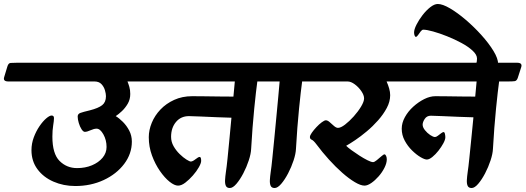

<svg xmlns="http://www.w3.org/2000/svg" viewBox="-86 -921 2639 964"><path d="M-65 -534 -49 -587Q-44 -604 -33 -605Q-22 -606 0 -606H665Q693 -606 686 -584L669 -531Q664 -515 655.5 -513.5Q647 -512 641 -512H554Q559 -500 563.5 -484.5Q568 -469 568 -449Q568 -422 555.5 -400.5Q543 -379 526 -363Q509 -347 495 -338Q512 -328 531 -309Q550 -290 563 -265Q576 -240 576 -210Q576 -149 537.5 -98Q499 -47 434.5 -17Q370 13 292 13Q233 13 182.5 -9Q132 -31 102 -71.5Q72 -112 72 -167Q72 -200 83.5 -231Q95 -262 112 -287Q129 -312 146 -326.5Q163 -341 173 -341Q185 -341 185 -328Q185 -315 181 -291Q177 -267 177 -235Q177 -149 213 -113Q249 -77 301 -77Q342 -77 375.5 -91Q409 -105 429 -129Q449 -153 449 -183Q449 -218 433 -246.5Q417 -275 399 -275Q386 -275 368.5 -267Q351 -259 340 -259Q332 -259 323.5 -272Q315 -285 309.5 -303.5Q304 -322 304 -336Q304 -349 317.5 -354Q331 -359 365 -367Q408 -378 427 -393Q446 -408 446 -438Q446 -450 441 -467.5Q436 -485 423.5 -498.5Q411 -512 388 -512H-44Q-72 -512 -65 -534Z M586 -534 602 -587Q607 -604 617 -605Q627 -606 641 -606H1299Q1327 -606 1320 -584L1303 -531Q1298 -515 1287 -513.5Q1276 -512 1254 -512H1206Q1203 -491 1199 -456Q1195 -421 1190.5 -376Q1186 -331 1182 -279.5Q1178 -228 1175 -174Q1174 -149 1163 -115.5Q1152 -82 1135.5 -50.5Q1119 -19 1101 2Q1083 23 1068 23Q1053 23 1048 12Q1043 1 1044 -17Q1045 -35 1048 -56Q1052 -82 1056.5 -126Q1061 -170 1066 -223.5Q1071 -277 1076 -330Q1044 -331 1002 -332.5Q960 -334 922 -336Q884 -338 863 -338Q822 -338 797.5 -308.5Q773 -279 773 -234Q773 -209 785.5 -187Q798 -165 816 -147.5Q834 -130 850 -120Q866 -110 872 -110Q881 -110 895.5 -121.5Q910 -133 916 -133Q921 -133 922.5 -127Q924 -121 924 -113Q924 -102 912.5 -81.5Q901 -61 882.5 -40Q864 -19 844.5 -4Q825 11 808 11Q790 11 765.5 -8.5Q741 -28 717 -62.5Q693 -97 677 -140.5Q661 -184 661 -232Q661 -268 676 -304.5Q691 -341 719.5 -371Q748 -401 788.5 -419.5Q829 -438 879 -438Q902 -438 939 -437.5Q976 -437 1015.5 -436.5Q1055 -436 1086 -436L1093 -512H607Q579 -512 586 -534Z M1200 -534 1216 -587Q1221 -604 1230.5 -605Q1240 -606 1254 -606H1500Q1528 -606 1521 -584L1504 -531Q1499 -515 1488 -513.5Q1477 -512 1455 -512H1431Q1428 -491 1424 -456Q1420 -421 1415.5 -376Q1411 -331 1407 -279.5Q1403 -228 1400 -174Q1399 -149 1388 -115.5Q1377 -82 1360.5 -50.5Q1344 -19 1326 2Q1308 23 1293 23Q1278 23 1273 12Q1268 1 1269 -17Q1270 -35 1273 -56Q1277 -82 1281.5 -127.5Q1286 -173 1291.5 -228Q1297 -283 1302 -338Q1307 -393 1311.5 -439Q1316 -485 1318 -512H1220Q1193 -512 1200 -534Z M1400 -534 1416 -587Q1421 -604 1431 -605Q1441 -606 1455 -606H1960Q1988 -606 1981 -584L1964 -531Q1959 -515 1948 -513.5Q1937 -512 1915 -512H1855Q1863 -494 1868 -476.5Q1873 -459 1873 -443Q1873 -411 1856 -379Q1839 -347 1812.5 -317Q1786 -287 1755.5 -261.5Q1725 -236 1697.5 -217.5Q1670 -199 1652 -189Q1661 -180 1679.5 -166.5Q1698 -153 1719 -139.5Q1740 -126 1759 -116.5Q1778 -107 1787 -107Q1794 -107 1806 -117Q1818 -127 1829 -136.5Q1840 -146 1844 -146Q1849 -146 1852.5 -138.5Q1856 -131 1856 -121Q1856 -102 1844.5 -79Q1833 -56 1815 -35.5Q1797 -15 1778 -2Q1759 11 1744 11Q1725 11 1695.5 -6.5Q1666 -24 1632.5 -53.5Q1599 -83 1565.5 -120Q1532 -157 1503 -196Q1488 -216 1479 -219.5Q1470 -223 1470 -233Q1470 -241 1479.5 -254.5Q1489 -268 1502.5 -282.5Q1516 -297 1529.5 -307Q1543 -317 1550 -317Q1559 -317 1569.5 -307.5Q1580 -298 1591 -288.5Q1602 -279 1611 -279Q1625 -279 1646.5 -295.5Q1668 -312 1690 -336.5Q1712 -361 1727 -386Q1742 -411 1742 -427Q1742 -443 1728.5 -463Q1715 -483 1695.5 -497.5Q1676 -512 1659 -512H1421Q1393 -512 1400 -534Z M1860 -534 1876 -587Q1881 -604 1891 -605Q1901 -606 1915 -606H2510Q2538 -606 2531 -584L2514 -531Q2509 -515 2498 -513.5Q2487 -512 2465 -512H2420Q2417 -491 2413 -456Q2409 -421 2404.5 -376Q2400 -331 2396 -279.5Q2392 -228 2389 -174Q2388 -149 2377 -115.5Q2366 -82 2349.5 -50.5Q2333 -19 2315 2Q2297 23 2282 23Q2267 23 2262 12Q2257 1 2258 -17Q2259 -35 2262 -56Q2266 -82 2270.5 -127Q2275 -172 2280.5 -225.5Q2286 -279 2291 -332Q2259 -333 2216 -334.5Q2173 -336 2135 -338Q2097 -340 2077 -340Q2057 -340 2046.5 -324Q2036 -308 2036 -295Q2036 -282 2047.5 -267.5Q2059 -253 2074 -243Q2089 -233 2098 -233Q2104 -233 2112.5 -239.5Q2121 -246 2129 -252Q2137 -258 2141 -258Q2146 -258 2148 -248.5Q2150 -239 2150 -232Q2150 -220 2140 -201.5Q2130 -183 2115.5 -164.5Q2101 -146 2085 -133Q2069 -120 2057 -120Q2046 -120 2025.5 -132Q2005 -144 1983 -165.5Q1961 -187 1946 -215Q1931 -243 1931 -275Q1931 -304 1947 -333Q1963 -362 1989 -385.5Q2015 -409 2044 -423.5Q2073 -438 2100 -438Q2123 -438 2158 -437.5Q2193 -437 2231.5 -436.5Q2270 -436 2300 -436L2307 -512H1881Q1853 -512 1860 -534Z M2305 -600Q2307 -606 2308 -613.5Q2309 -621 2309 -627Q2309 -646 2287 -666.5Q2265 -687 2230.5 -705.5Q2196 -724 2158.5 -739Q2121 -754 2088.5 -763Q2056 -772 2039 -772Q2033 -772 2026 -763Q2019 -754 2013 -745Q2007 -736 2002 -736Q1998 -736 1995.5 -743Q1993 -750 1993 -758Q1993 -773 2005 -797Q2017 -821 2035.5 -845Q2054 -869 2074.5 -885Q2095 -901 2112 -901Q2136 -901 2173.5 -879Q2211 -857 2252.5 -821.5Q2294 -786 2331 -745Q2368 -704 2391.5 -665.5Q2415 -627 2415 -600Z"/></svg>

Font: Alkatra
Style: Regular
Weight: 400
Designer: Suman Bhandary
Version: Version 1.100;gftools[0.9.22]